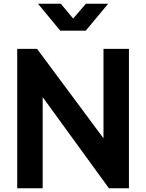

<svg xmlns="http://www.w3.org/2000/svg" viewBox="-20 -1006 781 1026"><path d="M72 0H208V-487L562 0H669V-745H533V-267L178 -745H72ZM302 -842H438L558 -986H439L371 -907L305 -986H183Z"/></svg>

Font: Plus Jakarta Sans
Style: Bold
Weight: 700
Designer: Gumpita Rahayu
Foundry: Tokotype
Version: Version 2.004; ttfautohint (v1.8.3)